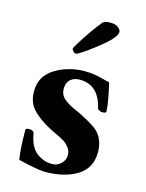

<svg xmlns="http://www.w3.org/2000/svg" viewBox="-104 -723 603 795"><g transform="rotate(15 197.5 -325.5)"><path d="M270.5 -659.2Q293 -659.2 304.2 -649.4Q315.4 -639.6 315.4 -630.9Q315.4 -606.4 245.6 -552.2Q175.8 -498 163.1 -498Q158.2 -498 152.3 -504.4Q146.5 -510.7 146.5 -515.6Q146.5 -518.6 161.1 -542.5Q175.8 -566.4 198.2 -598.6Q220.7 -630.9 237.3 -650.4Q246.1 -659.2 270.5 -659.2ZM218.8 -437.5Q239.3 -437.5 257.3 -435.1Q275.4 -432.6 298.8 -426.3Q322.3 -419.9 328.1 -418.9Q348.6 -332 348.6 -298.8Q348.6 -292 331.1 -292Q324.2 -292 312.5 -299.8Q291 -398.4 209 -398.4Q183.6 -398.4 168.5 -384.8Q153.3 -371.1 153.3 -345.7Q153.3 -331.1 158.7 -319.8Q164.1 -308.6 176.8 -299.3Q189.5 -290 198.7 -284.7Q208 -279.3 227.1 -271Q246.1 -262.7 252.9 -258.8Q310.5 -229.5 329.1 -210Q358.4 -177.7 358.4 -127Q358.4 -58.6 304.2 -25.4Q250 7.8 166 7.8Q136.7 7.8 51.8 -12.7Q43.9 -57.6 43.9 -139.6Q43.9 -146.5 58.6 -146.5Q75.2 -146.5 80.1 -136.7Q88.9 -79.1 119.1 -55.2Q149.4 -31.2 185.5 -31.2Q210 -31.2 225.6 -46.9Q241.2 -62.5 241.2 -84Q241.2 -101.6 230.5 -115.2Q219.7 -128.9 209.5 -135.7Q199.2 -142.6 174.3 -154.3Q149.4 -166 140.6 -170.9Q89.8 -198.2 63.5 -227.5Q37.1 -256.8 37.1 -302.7Q37.1 -369.1 93.8 -403.3Q150.4 -437.5 218.8 -437.5Z"/></g></svg>

Font: Crimson
Style: Bold
Weight: 700
Version: Version 0.8 ; ttfautohint (v1.00) -l 8 -r 50 -G 200 -x 14 -D